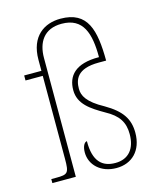

<svg xmlns="http://www.w3.org/2000/svg" viewBox="-114 -835 759 925"><g transform="rotate(-15 265.0 -372.5)"><path d="M352 10C429 10 483 -42 483 -131C483 -199 454 -245 373 -292C292 -336 275 -372 275 -405C275 -449 289 -503 400 -503H437C436 -656 412 -755 276 -755C196 -755 123 -709 123 -591V-536H37V-511H123V-97C123 -26 117 -20 58 -20H34V0H151V-593C151 -669 186 -730 275 -730C383 -730 408 -646 408 -528C288 -529 247 -476 247 -406C247 -336 304 -300 368 -263C431 -229 455 -191 455 -132C455 -59 419 -15 353 -15C288 -15 246 -51 247 -152C236 -152 223 -135 223 -102C223 -40 274 10 352 10Z"/></g></svg>

Font: Noto Serif SemiCondensed Thin
Style: Regular
Weight: 100
Width: 4
Designer: Monotype Design Team
Foundry: Monotype Imaging Inc.
Version: Version 2.015